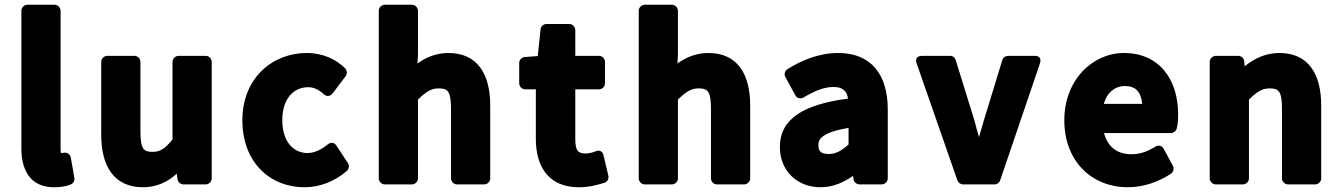

<svg xmlns="http://www.w3.org/2000/svg" viewBox="-20 -751 5652 808"><path d="M70 -126C70 -35 108 37 207 37C236 37 260 33 278 25C288 21 295 10 293 -2L278 -88C275 -103 261 -111 248 -108C242 -107 240 -107 237 -107C236 -109 235 -113 235 -120V-706C235 -717 225 -731 210 -731H95C84 -731 70 -721 70 -706Z M406 -183C406 -53 459 37 582 37C639 37 685 15 724 -20L727 3C728 14 739 25 752 25H846C857 25 871 15 871 0V-491C871 -502 861 -516 846 -516H731C720 -516 706 -506 706 -491V-164C673 -124 654 -112 622 -112C586 -112 571 -121 571 -198V-491C571 -502 561 -516 546 -516H431C420 -516 406 -506 406 -491Z M1000 -245C1000 -70 1114 37 1262 37C1324 37 1389 13 1440 -32C1449 -40 1451 -55 1444 -65L1396 -138C1384 -156 1367 -150 1359 -143C1334 -123 1305 -107 1274 -107C1214 -107 1168 -156 1168 -245C1168 -335 1215 -384 1277 -384C1300 -384 1320 -375 1343 -354C1358 -341 1373 -349 1380 -358L1435 -431C1442 -440 1441 -455 1432 -464C1395 -500 1341 -528 1271 -528C1127 -528 1000 -423 1000 -245Z M1574 0C1574 11 1584 25 1599 25H1714C1725 25 1739 15 1739 0V-332C1774 -366 1795 -379 1826 -379C1863 -379 1878 -369 1878 -293V0C1878 11 1888 25 1903 25H2018C2029 25 2043 15 2043 0V-308C2043 -438 1990 -528 1867 -528C1815 -528 1772 -509 1737 -484L1739 -523V-706C1739 -717 1729 -731 1714 -731H1599C1588 -731 1574 -721 1574 -706Z M2235 -166C2235 -53 2286 37 2416 37C2459 37 2496 27 2524 18C2536 14 2543 1 2540 -12L2520 -97C2514 -123 2493 -117 2486 -114C2475 -109 2457 -105 2445 -105C2414 -105 2401 -115 2401 -166V-375H2501C2512 -375 2526 -385 2526 -400V-491C2526 -502 2516 -516 2501 -516H2401V-625C2401 -636 2391 -650 2376 -650H2280C2268 -650 2256 -641 2255 -628L2243 -515L2188 -511C2177 -510 2165 -500 2165 -486V-400C2165 -389 2175 -375 2190 -375H2235Z M2668 0C2668 11 2678 25 2693 25H2808C2819 25 2833 15 2833 0V-332C2868 -366 2889 -379 2920 -379C2957 -379 2972 -369 2972 -293V0C2972 11 2982 25 2997 25H3112C3123 25 3137 15 3137 0V-308C3137 -438 3084 -528 2961 -528C2909 -528 2866 -509 2831 -484L2833 -523V-706C2833 -717 2823 -731 2808 -731H2693C2682 -731 2668 -721 2668 -706Z M3262 -132C3262 -33 3334 37 3433 37C3485 37 3530 17 3570 -11L3572 4C3574 15 3585 25 3597 25H3691C3702 25 3716 15 3716 0V-291C3716 -437 3646 -528 3508 -528C3423 -528 3350 -495 3294 -460C3284 -454 3278 -439 3285 -427L3327 -350C3334 -336 3351 -334 3362 -341C3404 -366 3446 -385 3487 -385C3529 -385 3543 -367 3549 -336C3365 -312 3262 -253 3262 -132ZM3424 -141C3424 -166 3440 -194 3551 -213V-143C3521 -116 3497 -103 3469 -103C3436 -103 3424 -113 3424 -141Z M4009 8C4012 17 4022 25 4033 25H4166C4175 25 4185 19 4189 8L4356 -483C4368 -519 4333 -516 4333 -516H4222C4212 -516 4201 -509 4198 -498L4120 -243C4113 -220 4107 -199 4100 -174C4093 -197 4087 -220 4081 -243L4002 -498C3999 -508 3990 -516 3979 -516H3862C3823 -516 3838 -483 3838 -483Z M4459 -245C4459 -70 4577 37 4726 37C4794 37 4858 13 4908 -20C4918 -27 4922 -42 4916 -53L4877 -125C4869 -140 4853 -141 4842 -134C4809 -113 4778 -102 4741 -102C4682 -102 4642 -132 4626 -191H4908C4918 -191 4929 -199 4932 -210C4936 -225 4938 -246 4938 -270C4938 -416 4859 -528 4710 -528C4580 -528 4459 -417 4459 -245ZM4625 -314C4640 -365 4675 -389 4713 -389C4758 -389 4781 -367 4787 -314Z M5071 0C5071 11 5081 25 5096 25H5211C5222 25 5236 15 5236 0V-332C5271 -366 5292 -379 5323 -379C5360 -379 5375 -369 5375 -293V0C5375 11 5385 25 5400 25H5515C5526 25 5540 15 5540 0V-308C5540 -438 5487 -528 5364 -528C5305 -528 5258 -504 5218 -472L5216 -494C5215 -505 5204 -516 5191 -516H5096C5085 -516 5071 -506 5071 -491Z"/></svg>

Font: Falling Sky
Style: Blk
Weight: 900
Designer: Paul D. Hunt
Foundry: Adobe Systems Incorporated
Version: Version 1.02